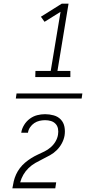

<svg xmlns="http://www.w3.org/2000/svg" viewBox="-20 -868 540 1056"><path d="M174 -444 175 -478H259L313 -803L225 -748L205 -776L320 -848H357L296 -478H367V-444ZM67 -326 71 -354H433L429 -326ZM48 168Q51 149 55.5 129.5Q60 110 68.5 91.5Q77 73 89.5 56.5Q102 40 118 26.5Q134 13 151.5 2Q169 -9 187.5 -17.5Q206 -26 224.5 -35Q243 -44 259 -58Q275 -72 285.5 -90Q296 -108 299 -127Q302 -144 299 -160Q296 -176 285.5 -187Q275 -198 260 -202.5Q245 -207 228 -207Q213 -207 197.5 -203.5Q182 -200 168.5 -191Q155 -182 145.5 -168Q136 -154 134 -139V-138H97V-139Q100 -160 112.5 -180.5Q125 -201 144 -215Q163 -229 184.5 -234.5Q206 -240 228 -240Q252 -240 275.5 -233.5Q299 -227 314.5 -210.5Q330 -194 334.5 -170.5Q339 -147 335 -122Q331 -100 320 -79.5Q309 -59 292.5 -42.5Q276 -26 255.5 -14.5Q235 -3 214.5 7Q194 17 174 28.5Q154 40 137 56.5Q120 73 108.5 93Q97 113 91 135H289L284 168Z"/></svg>

Font: Iosevka SS18 Extralight
Style: Italic
Weight: 200
Italic angle: -9°
Monospace: yes
Designer: Belleve Invis
Foundry: Belleve Invis
Version: Version 25.1.1; ttfautohint (v1.8.4)